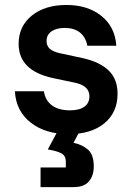

<svg xmlns="http://www.w3.org/2000/svg" viewBox="-20 -530 527 773"><path d="M256.7 10Q162.5 10 103.3 -36.7Q44.2 -83.3 40 -162.5H156.7Q162.5 -125 189.6 -105.4Q216.7 -85.8 261.7 -85.8Q299.2 -85.8 319.6 -100.4Q340 -115 340 -142.5Q340 -184.2 283.3 -196.7L192.5 -215.8Q55 -245.8 55 -353.3Q55 -424.2 107.9 -467.1Q160.8 -510 247.5 -510Q333.3 -510 388.3 -465.8Q443.3 -421.7 448.3 -345.8H331.7Q325 -380.8 301.7 -399.2Q278.3 -417.5 240.8 -417.5Q207.5 -417.5 187.5 -403.8Q167.5 -390 167.5 -365Q167.5 -345 180.8 -333.3Q194.2 -321.7 220.8 -315.8L314.2 -295.8Q383.3 -280 418.3 -245.4Q453.3 -210.8 453.3 -152.5Q453.3 -77.5 400.4 -33.8Q347.5 10 256.7 10ZM143.3 223.3V144.2H245V120.8Q245 96.7 226.7 87.1Q208.3 77.5 172.5 71.7L224.2 -25H313.3L275.8 45Q310 51.7 333.8 72.1Q357.5 92.5 357.5 139.2Q357.5 177.5 337.9 200.4Q318.3 223.3 276.7 223.3Z"/></svg>

Font: Funnel Sans SemiBold
Style: Regular
Weight: 600
Designer: NORD ID, Kristian Moeller
Foundry: Dicotype
Version: Version 1.000